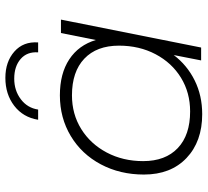

<svg xmlns="http://www.w3.org/2000/svg" viewBox="-49 -720 773 715"><g transform="rotate(-90 337.5 -362.5)"><path d="M622 -522 518 0H470L490 -102Q452 -52 395.5 -24Q339 4 270 4Q168 4 106.5 -54.5Q45 -113 45 -213Q45 -302 83 -373.5Q121 -445 188.5 -485.5Q256 -526 340 -526Q421 -526 474 -491Q527 -456 546 -392L572 -522ZM525 -306Q525 -389 476.5 -435Q428 -481 340 -481Q270 -481 214.5 -446.5Q159 -412 127 -351.5Q95 -291 95 -216Q95 -133 143.5 -87Q192 -41 280 -41Q350 -41 405.5 -75Q461 -109 493 -169.5Q525 -230 525 -306ZM405 -729Q465 -729 503 -695.5Q541 -662 537 -607H500Q503 -648 475.5 -672Q448 -696 402 -696Q358 -696 325.5 -671.5Q293 -647 287 -607H249Q258 -663 301 -696Q344 -729 405 -729Z"/></g></svg>

Font: Idrija
Style: Italic
Weight: 300
Italic angle: -11.3°
Designer: Julieta Ulanovsky
Foundry: Julieta Ulanovsky
Version: Version 7.200